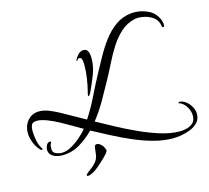

<svg xmlns="http://www.w3.org/2000/svg" viewBox="-137 -916 1466 1349"><g transform="rotate(-15 596.0 -242.0)"><path d="M986 171Q919 171 847 151.5Q775 132 702.5 100.5Q630 69 562 33.5Q494 -2 437 -33Q389 16 331 50.5Q273 85 202 85Q182 85 160 78.5Q138 72 123.5 57Q109 42 109 18Q109 4 118 -13.5Q127 -31 144 -31Q151 -31 151 -26Q151 -24 150 -22.5Q149 -21 148 -19Q142 -7 141 1.5Q140 10 140 23Q140 48 162.5 57.5Q185 67 206 67Q239 67 275.5 46.5Q312 26 344.5 -2.5Q377 -31 397 -56Q370 -71 330.5 -94.5Q291 -118 247.5 -141.5Q204 -165 163.5 -180.5Q123 -196 94 -196Q61 -196 53 -178.5Q45 -161 45 -133Q45 -105 52 -67Q59 -29 75 -5Q77 -3 78.5 0Q80 3 80 6Q80 11 75 11Q71 11 67.5 8Q64 5 62 3Q38 -22 23.5 -59Q9 -96 9 -130Q9 -164 23 -192.5Q37 -221 63 -238.5Q89 -256 124 -256Q160 -256 197.5 -240.5Q235 -225 266 -208Q309 -185 351 -160.5Q393 -136 436 -113Q482 -184 519.5 -261Q557 -338 597 -412Q624 -462 655.5 -518.5Q687 -575 725.5 -626Q764 -677 813.5 -712Q863 -747 927 -754Q932 -755 938 -755Q944 -755 950 -755Q1001 -755 1049 -732.5Q1097 -710 1119 -661Q1124 -651 1127 -638Q1130 -625 1130 -614Q1130 -602 1121 -602Q1114 -602 1112 -610Q1111 -618 1109.5 -625.5Q1108 -633 1104 -641Q1093 -665 1070.5 -680.5Q1048 -696 1021.5 -703.5Q995 -711 970 -711Q955 -711 940 -708Q883 -695 839.5 -656Q796 -617 762.5 -564.5Q729 -512 701.5 -456.5Q674 -401 649 -355Q611 -286 572 -217Q533 -148 484 -86Q538 -56 608.5 -18Q679 20 755.5 55Q832 90 906.5 113Q981 136 1045 136Q1072 136 1099 128.5Q1126 121 1143.5 103Q1161 85 1161 52Q1161 19 1141 -13.5Q1121 -46 1089 -57Q1086 -57 1086 -59Q1086 -62 1091 -64Q1096 -66 1098 -66Q1103 -66 1109.5 -64Q1116 -62 1120 -60Q1150 -47 1171 -15.5Q1192 16 1192 48Q1192 84 1170.5 108Q1149 132 1116.5 145.5Q1084 159 1048.5 165Q1013 171 986 171ZM488 -269Q487 -269 486.5 -271Q486 -273 486 -274Q486 -280 487.5 -285.5Q489 -291 490 -296Q502 -342 509.5 -391.5Q517 -441 517 -488Q517 -497 516 -510.5Q515 -524 510.5 -534Q506 -544 495 -544Q484 -544 481 -536.5Q478 -529 473 -529Q471 -529 471 -532Q471 -534 473 -538Q482 -557 498.5 -574Q515 -591 537 -591Q556 -591 564.5 -579Q573 -567 575.5 -550.5Q578 -534 578 -520Q578 -462 555 -403Q532 -344 507 -292Q505 -288 499 -278.5Q493 -269 488 -269ZM340 271Q333 271 333 266Q333 258 345.5 248.5Q358 239 376 225.5Q394 212 409.5 193.5Q425 175 431 149Q432 144 434 127.5Q436 111 438 95Q440 79 442 78Q449 71 457 71Q468 71 478.5 79Q489 87 495 94Q501 101 506.5 114.5Q512 128 512 130Q512 139 498.5 154.5Q485 170 466 188Q447 206 429.5 221Q412 236 404 242Q394 250 374 260.5Q354 271 340 271Z"/></g></svg>

Font: My Soul
Style: Regular
Weight: 400
Designer: Robert E. Leuschke
Foundry: Robert E. Leuschke
Version: Version 1.010; ttfautohint (v1.8.4.7-5d5b)